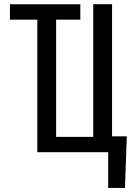

<svg xmlns="http://www.w3.org/2000/svg" viewBox="-20 -731 640 922"><path d="M159.2 -636.7V0H499.5V171.4H580.1L588.9 -76.2H518.1V-710.9H427.7V-73.7H249.5V-636.7H365.7V-710.4H27.8V-636.7Z"/></svg>

Font: RobotoMono Nerd Font
Style: Regular
Weight: 400
Monospace: yes
Designer: Google
Version: Version 3.000;Nerd Fonts 3.2.1